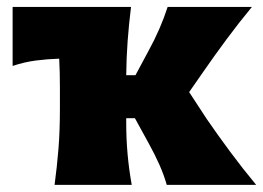

<svg xmlns="http://www.w3.org/2000/svg" viewBox="-20 -520 740 540"><path d="M133.5 0Q140.5 -52.5 144.5 -102.2Q148.5 -152 148.5 -214.5V-272.5Q148.5 -295.5 148 -316Q147.5 -336.5 146.5 -355Q114 -354 81 -349.8Q48 -345.5 15.5 -334.5V-500.5H348.5Q342.5 -452 339 -405Q335.5 -358 335 -308.5H361L397.5 -376.5Q414.5 -407.5 428 -438.5Q441.5 -469.5 451.5 -500.5H688.5Q650.5 -454.5 617 -409.2Q583.5 -364 552 -318.5L512 -261L561 -186Q593 -139.5 627.5 -93Q662 -46.5 700.5 0H449Q441 -28.5 428 -57.5Q415 -86.5 399.5 -114.5L359.5 -187.5H335V-176Q335 -129 338.8 -87Q342.5 -45 350.5 0Z"/></svg>

Font: Commissioner Flair ExtraBold
Style: Regular
Weight: 800
Designer: Kostas Bartsokas
Foundry: Kostas Bartsokas
Version: Version 1.000; ttfautohint (v1.8.3)